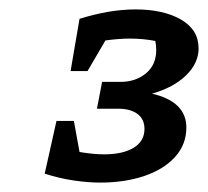

<svg xmlns="http://www.w3.org/2000/svg" viewBox="-20 -756 442 408"><path d="M100 -499H137L149 -433Q179 -428 201 -428Q241 -428 264 -442Q287 -456 287 -482Q287 -503 272 -514Q257 -525 231 -525H186L197 -582H236Q268 -582 290 -600Q312 -618 312 -650Q312 -660 310 -669Q284 -674 256 -674Q232 -674 204 -670L166 -605H130L149 -716Q213 -736 268 -736Q327 -736 364.5 -714.5Q402 -693 402 -653Q402 -622 375.5 -596Q349 -570 303 -557Q376 -540 376 -485Q376 -449 352 -422.5Q328 -396 286.5 -382Q245 -368 193 -368Q167 -368 136.5 -372.5Q106 -377 75 -387Z"/></svg>

Font: Piazzolla SC SemiBold
Style: Italic
Weight: 600
Italic angle: -11.3°
Designer: Juan Pablo del Peral
Foundry: Huerta Tipografica
Version: Version 1.330